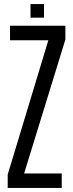

<svg xmlns="http://www.w3.org/2000/svg" viewBox="-20 -927 360 947"><path d="M18 0V-66L218.5 -728.5H29.5V-800H302.5V-732L99 -71.5H284.5V0ZM130.5 -840V-907H197V-840Z"/></svg>

Font: Big Shoulders Text Thin
Style: Regular
Weight: 400
Version: Version 2.002